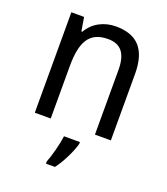

<svg xmlns="http://www.w3.org/2000/svg" viewBox="-140 -644 839 963"><g transform="rotate(20 279.5 -162.5)"><path d="M313 -546C252 -546 194 -518 163 -463H158L146 -536H78V0H163V-278C163 -408 197 -473 298 -473C368 -473 399 -430 399 -345V0H484V-355C484 -487 426 -546 313 -546ZM341 70V61H256C251 103 232 175 218 209V221H266C298 179 331 111 341 70Z"/></g></svg>

Font: Noto Sans Malayalam SemiCondensed
Style: Regular
Weight: 400
Width: 4
Designer: Jelle Bosma - Monotype Design Team
Foundry: Monotype Imaging Inc.
Version: Version 2.104